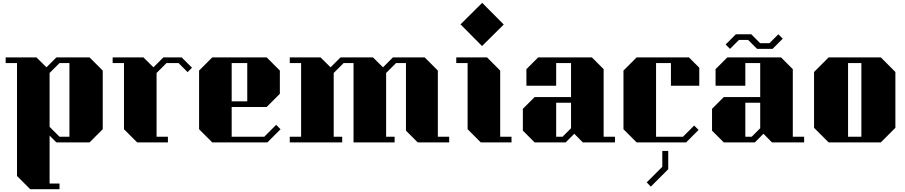

<svg xmlns="http://www.w3.org/2000/svg" viewBox="-20 -1005 6389 1355"><path d="M100 -560V237L193 330H400V290H330V-48L378 0H612L705 -93V-507L612 -600H378L308 -530L237 -600H20V-560ZM330 -490 400 -560H470V-40H400L330 -110Z M1335 -527 1304 -496 1240 -560H1155L1085 -490V-40H1165V0H948L855 -93V-560H775V-600H992L1063 -530L1133 -600H1262Z M1478 0H1867L1960 -93L1929 -124L1845 -40H1615V-250H1862L1955 -343V-507L1862 -600H1478L1385 -507V-93ZM1615 -560H1725V-290H1615Z M3150 -40V0H2928L2845 -83V-560H2775L2705 -490V-40H2765V0H2475V-560H2405L2335 -490V-40H2395V0H2025V-40H2105V-560H2025V-600H2242L2313 -530L2383 -600H2612L2683 -530L2753 -600H2977L3070 -507V-40Z M3382 -680 3230 -833 3383 -985 3535 -832ZM3590 -40V0H3373L3280 -93V-560H3200V-600H3417L3510 -507V-40Z M3753 0H3972L4033 -61L4093 0H4320V-40H4240V-517L4157 -600H3778L3695 -517V-400H3905V-560H4010V-320H3753L3670 -237V-83ZM3905 -280H4010V-100L3950 -40H3905Z M4715 -400V-560H4610V-40H4800L4879 -119L4910 -88L4822 0H4473L4380 -93V-507L4473 -600H4842L4915 -527V-400ZM4544 282 4654 172V60H4696V189L4573 312Z M5088 0H5307L5368 -61L5428 0H5655V-40H5575V-517L5492 -600H5113L5030 -517V-400H5240V-560H5345V-320H5088L5005 -237V-83ZM5240 -280H5345V-100L5285 -40H5240ZM5173 -763 5101 -691 5132 -660 5195 -723H5260L5323 -660H5432L5504 -732L5473 -763L5410 -700H5345L5282 -763Z M6299 -497V-103L6196 0H5828L5725 -103V-497L5828 -600H6196ZM5965 -560V-40H6059V-560Z"/></svg>

Font: Kumar One
Style: Regular
Weight: 400
Designer: Parimal Parmar
Foundry: Indian Type Foundry
Version: Version 1.000;PS 1.000;hotconv 1.0.88;makeotf.lib2.5.647800